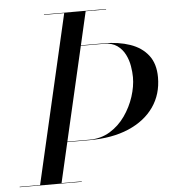

<svg xmlns="http://www.w3.org/2000/svg" viewBox="-78 -799 756 847"><g transform="rotate(-5 300.0 -375.0)"><path d="M-25 -2H65.5L237.5 -748H148V-750H423V-748H332.5L298.5 -600H400Q465.5 -600 516.2 -582.5Q567 -565 596 -527.5Q625 -490 625 -430Q625 -355 585.8 -298.8Q546.5 -242.5 473.5 -211.2Q400.5 -180 300 -180H201.5L160.5 -2H250V0H-25ZM400 -598H298L202 -182H300Q351 -182 391 -206.5Q431 -231 458.5 -270.2Q486 -309.5 500.5 -354.2Q515 -399 515 -440Q515 -462 510.5 -489.2Q506 -516.5 493.5 -541.2Q481 -566 458.5 -582Q436 -598 400 -598Z"/></g></svg>

Font: Bodoni* 96pt
Style: Italic
Weight: 400
Italic angle: -13°
Version: Version 2.3